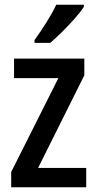

<svg xmlns="http://www.w3.org/2000/svg" viewBox="-20 -786 407 806"><path d="M342 0H27V-64L225 -458H39V-540H334V-470L140 -81H342ZM332 -757Q319 -737 294 -708.5Q269 -680 241 -652.5Q213 -625 191 -606H125V-618Q151 -654 175.5 -693Q200 -732 216 -766H332Z"/></svg>

Font: Noto Sans Georgian Condensed Medium
Style: Regular
Weight: 500
Width: 3
Designer: Monotype Design Team, Akaki Razmadze
Foundry: Google LLC
Version: Version 2.005; ttfautohint (v1.8.4.7-5d5b)